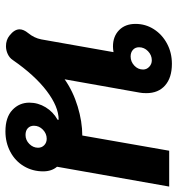

<svg xmlns="http://www.w3.org/2000/svg" viewBox="7 -650 653 707"><g transform="rotate(90 333.5 -296.5)"><path d="M358 -78Q358 -110 375 -138Q392 -166 421 -182V-186Q373 -186 315 -142Q257 -98 201 -17Q193 -5 179 1.5Q165 8 150 8Q127 8 111 -5Q88 -23 88 -42Q88 -57 102 -74Q120 -96 125 -122L172 -388Q160 -386 151 -386Q114 -386 91 -408.5Q68 -431 68 -469Q68 -506 87.5 -536.5Q107 -567 140.5 -585Q174 -603 215 -603Q266 -603 294.5 -578Q323 -553 323 -509Q323 -493 321 -484L272 -208Q316 -239 372 -256Q428 -273 479 -273L535 -593H667L594 -180Q611 -160 611 -129Q611 -90 592 -58Q573 -26 539 -8Q505 10 464 10Q412 10 385 -15.5Q358 -41 358 -78ZM236 -497Q236 -510 226 -519.5Q216 -529 202 -529Q183 -529 168.5 -515Q154 -501 154 -482Q154 -468 163.5 -459.5Q173 -451 188 -451Q207 -451 221.5 -464.5Q236 -478 236 -497ZM524 -110Q524 -124 514.5 -133Q505 -142 491 -142Q472 -142 457.5 -128Q443 -114 443 -95Q443 -81 452 -72.5Q461 -64 477 -64Q496 -64 510 -78Q524 -92 524 -110Z"/></g></svg>

Font: Niramit
Style: Bold Italic
Weight: 700
Italic angle: -10°
Designer: Katatrad Aksorn Co.,Ltd.
Foundry: Cadson Demak Co.,Ltd.
Version: Version 1.001; ttfautohint (v1.6)